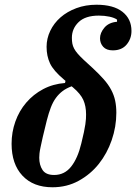

<svg xmlns="http://www.w3.org/2000/svg" viewBox="-20 -780 576 812"><path d="M202 12Q121 12 75 -37Q29 -86 29 -172Q29 -221 45 -266Q61 -311 91 -346Q121 -381 162.5 -403Q204 -425 255 -429L257 -438L250 -444Q206 -481 191.5 -512Q177 -543 177 -582Q177 -617 192.5 -649.5Q208 -682 236 -706.5Q264 -731 303 -745.5Q342 -760 388 -760Q460 -760 498 -730Q536 -700 536 -649Q536 -616 515.5 -591.5Q495 -567 457 -567Q430 -567 416.5 -582Q403 -597 403 -618Q403 -641 421.5 -663Q440 -685 475 -688V-697Q464 -705 443 -709.5Q422 -714 398 -714Q341 -714 312.5 -686.5Q284 -659 284 -620Q284 -606 286 -595.5Q288 -585 293.5 -574.5Q299 -564 309 -552.5Q319 -541 335 -526L371 -493Q399 -467 418.5 -445Q438 -423 450 -400.5Q462 -378 467 -354.5Q472 -331 472 -303Q472 -244 452.5 -187.5Q433 -131 398 -87Q363 -43 313 -15.5Q263 12 202 12ZM209 -40Q253 -40 281 -75.5Q309 -111 324 -174Q331 -202 335 -221.5Q339 -241 341 -254.5Q343 -268 343.5 -277.5Q344 -287 344 -296Q344 -331 332.5 -357Q321 -383 289 -410L283 -415Q261 -407 245 -395Q229 -383 216.5 -366Q204 -349 195 -325.5Q186 -302 178 -271Q167 -228 161 -201Q155 -174 151.5 -157.5Q148 -141 147 -131Q146 -121 146 -113Q146 -82 160 -61Q174 -40 209 -40Z"/></svg>

Font: IBM Plex Serif SmBld
Style: Italic
Weight: 600
Italic angle: -14°
Designer: Mike Abbink, Paul van der Laan, Pieter van Rosmalen
Foundry: Bold Monday
Version: Version 3.001